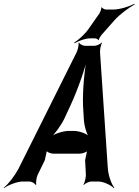

<svg xmlns="http://www.w3.org/2000/svg" viewBox="-62 -951 726 1006"><path d="M384 -112 388 -34C388 -21 382 7 375 16L377 18C384 10 405 0 416 0H452C481 0 519 19 535 35L537 32C522 15 506 -31 503 -68L462 -679C462 -691 466 -718 473 -726L471 -728C464 -720 443 -711 433 -711H383C373 -711 355 -720 352 -728L349 -726C352 -718 346 -691 340 -678L35 -67C16 -31 -19 15 -42 32L-41 35C-20 19 28 0 57 0H93C104 0 121 10 124 18L128 16C125 7 129 -21 135 -34L173 -112C176 -125 182 -156 184 -164L181 -162C184 -153 205 -146 216 -146H357C368 -146 391 -153 398 -162L395 -164C393 -156 387 -125 384 -112ZM276 -331 307 -398C346 -482 386 -597 400 -664H396C382 -597 370 -482 373 -398L377 -331C378 -295 392 -247 406 -230L408 -234C394 -250 354 -265 326 -265H297C269 -265 223 -250 203 -234L204 -231C224 -247 259 -295 276 -331ZM457 -878 401 -798C381 -770 347 -740 327 -728L328 -724C348 -736 384 -750 410 -750H437C442 -750 452 -745 453 -741L456 -742C455 -747 465 -762 469 -767L537 -844C568 -879 617 -913 644 -928L642 -931C615 -917 566 -901 531 -901H493C487 -901 473 -908 471 -913L469 -912C470 -906 463 -885 457 -878Z"/></svg>

Font: Asimov
Style: EdgeExtremeIt
Weight: 500
Designer: Google
Version: Version 2.000980: 2014